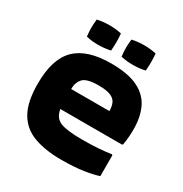

<svg xmlns="http://www.w3.org/2000/svg" viewBox="-154 -769 846 887"><g transform="rotate(30 269.5 -325.0)"><path d="M489 -25Q461 -15 411.5 -7.5Q362 0 294 0Q208 0 147.5 -22.5Q87 -45 56 -99.5Q25 -154 25 -251Q25 -383 85.5 -442Q146 -501 273 -501Q364 -501 416.5 -475Q469 -449 491.5 -401.5Q514 -354 514 -289Q514 -270 512.5 -248Q511 -226 507 -205L503 -201H174Q181 -157 215.5 -143Q250 -129 328 -129Q380 -129 414.5 -131.5Q449 -134 485 -139L489 -136ZM375 -306Q375 -330 367.5 -347.5Q360 -365 338 -374.5Q316 -384 273 -384Q210 -384 190.5 -362.5Q171 -341 171 -306ZM427 -643Q428 -630 428.5 -619Q429 -608 429 -598Q429 -588 428.5 -577Q428 -566 427 -552Q395 -545 361 -545Q346 -545 330.5 -546.5Q315 -548 298 -552Q295 -578 295 -598Q295 -616 298 -643Q329 -650 363 -650Q396 -650 427 -643ZM242 -643Q243 -630 243.5 -619Q244 -608 244 -598Q244 -588 243.5 -577Q243 -566 242 -552Q210 -545 176 -545Q161 -545 145.5 -546.5Q130 -548 113 -552Q110 -578 110 -598Q110 -616 113 -643Q144 -650 178 -650Q211 -650 242 -643Z"/></g></svg>

Font: Bakbak One
Style: Regular
Weight: 400
Designer: Saumya Kishore and Sanchit Sawaria
Foundry: A Good Feeling
Version: Version 1.003; ttfautohint (v1.8.3)